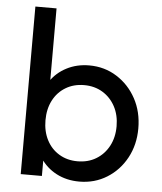

<svg xmlns="http://www.w3.org/2000/svg" viewBox="-52 -760 686 815"><g transform="rotate(5 291.0 -352.0)"><path d="M315.8 10Q261.5 10 218.4 -12.6Q175.2 -35.2 149.2 -75.1Q123.2 -115 120.2 -166.2V-309Q123.2 -360.8 149.8 -400.5Q176.2 -440.2 219.5 -462.6Q262.8 -485 315.8 -485Q381 -485 433.2 -452Q485.5 -419 515.9 -363Q546.2 -307 546.2 -236.5Q546.2 -167 516 -111.1Q485.8 -55.2 433.4 -22.6Q381 10 315.8 10ZM300.8 -75.2Q345.8 -75.2 380 -95.9Q414.2 -116.5 433.9 -153.2Q453.5 -190 453.5 -237.5Q453.5 -285.2 433.9 -321.9Q414.2 -358.5 380.1 -379.1Q346 -399.8 301.5 -399.8Q257 -399.8 222.8 -379.1Q188.5 -358.5 169.5 -321.9Q150.5 -285.2 150.5 -237.2Q150.5 -189.8 169.4 -153.1Q188.2 -116.5 222.4 -95.9Q256.5 -75.2 300.8 -75.2ZM65.8 0V-714H156V-358.5L139.2 -243.8L156 -127.5V0Z"/></g></svg>

Font: Marine Company Thin
Style: Regular
Weight: 100
Designer: Rodrigo Fuenzalida
Foundry: fragTYPE
Version: Version 1.000